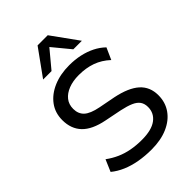

<svg xmlns="http://www.w3.org/2000/svg" viewBox="-269 -1053 1177 1177"><g transform="rotate(-45 319.5 -464.0)"><path d="M329 9Q272 9 221.5 0Q171 -9 129 -27Q87 -45 54 -72L87 -149Q121 -124 158 -107.5Q195 -91 237.5 -83Q280 -75 329 -75Q413 -75 455.5 -106.5Q498 -138 498 -191Q498 -220 484.5 -239.5Q471 -259 441.5 -272Q412 -285 365 -295L255 -317Q159 -336 114 -383Q69 -430 69 -506Q69 -569 103.5 -615.5Q138 -662 198.5 -688Q259 -714 337 -714Q386 -714 429.5 -704.5Q473 -695 510 -676.5Q547 -658 576 -630L542 -554Q499 -594 448.5 -612Q398 -630 336 -630Q285 -630 246.5 -615Q208 -600 186.5 -573Q165 -546 165 -507Q165 -464 192.5 -438.5Q220 -413 286 -400L395 -379Q496 -358 545 -314Q594 -270 594 -197Q594 -136 561.5 -89.5Q529 -43 469.5 -17Q410 9 329 9ZM162 -765 286 -937H374L498 -765H424L330 -879L235 -765Z"/></g></svg>

Font: Nunito Sans 10pt Medium
Style: Regular
Weight: 500
Designer: Vernon Adams
Foundry: Vernon Adams
Version: Version 3.101;gftools[0.9.27]